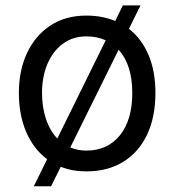

<svg xmlns="http://www.w3.org/2000/svg" viewBox="-20 -609 631 695"><path d="M292.6 11.4Q242.2 11.4 199.9 -5.3L164.8 65.3H102.3L150.6 -32.7Q101.6 -69.2 74.9 -131.2Q48.3 -193.2 48.3 -272.7Q48.3 -353.7 77.8 -416.9Q107.2 -480.1 161.9 -516.3Q216.6 -552.6 292.6 -552.6Q350.1 -552.6 397 -533L424.7 -589.5H488.6L446.7 -504.6Q492.5 -469.1 517.6 -410.2Q542.6 -351.2 542.6 -272.7Q542.6 -185.4 512.4 -121.6Q482.2 -57.9 426.1 -23.3Q370 11.4 292.6 11.4ZM132.1 -272.7Q132.1 -221.9 146.1 -179.2Q160.2 -136.4 187.5 -107.6L362.6 -463.1Q331.3 -477.3 292.6 -477.3Q243.6 -477.3 207.6 -450.6Q171.5 -424 151.8 -377.8Q132.1 -331.7 132.1 -272.7ZM292.6 -63.9Q369.3 -63.9 414.1 -119.3Q458.8 -174.7 458.8 -272.7Q458.8 -374.3 409.4 -429L234.4 -75.3Q261 -63.9 292.6 -63.9Z"/></svg>

Font: Inter UI
Style: Regular
Weight: 400
Designer: Rasmus Andersson
Foundry: rsms
Version: Version 2.2